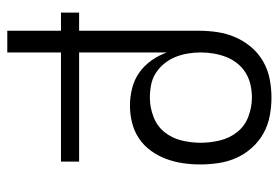

<svg xmlns="http://www.w3.org/2000/svg" viewBox="-142 -642 783 540"><g transform="rotate(90 250.0 -371.5)"><path d="M127 0H66V-151H15V-202H66V-540Q66 -566 70 -592Q74 -618 84.5 -642Q95 -666 112.5 -686.5Q130 -707 153 -720Q176 -733 202 -738Q228 -743 254 -743Q280 -743 306 -738Q332 -733 354.5 -720.5Q377 -708 395 -688Q413 -668 423.5 -644.5Q434 -621 438 -595Q442 -569 442 -543Q442 -518 438.5 -494Q435 -470 426.5 -447Q418 -424 403.5 -404Q389 -384 369 -370.5Q349 -357 325 -351Q301 -345 277 -345Q252 -345 228 -351Q204 -357 184 -371Q164 -385 149.5 -405.5Q135 -426 127 -449V-202H434V-151H127ZM254 -401Q281 -401 307.5 -411Q334 -421 351 -442Q368 -463 374.5 -490Q381 -517 381 -544Q381 -571 374.5 -598Q368 -625 351 -646.5Q334 -668 307.5 -678Q281 -688 254 -688Q236 -688 218 -684Q200 -680 184.5 -670.5Q169 -661 157.5 -646.5Q146 -632 139.5 -615Q133 -598 130 -580Q127 -562 127 -544Q127 -526 130 -508Q133 -490 139.5 -473.5Q146 -457 157.5 -442.5Q169 -428 184.5 -418Q200 -408 218 -404.5Q236 -401 254 -401Z"/></g></svg>

Font: Iosevka Fixed SS04 Light
Style: Regular
Weight: 300
Monospace: yes
Designer: Belleve Invis
Foundry: Belleve Invis
Version: Version 32.5.0